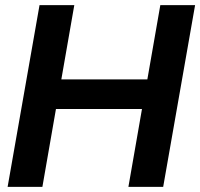

<svg xmlns="http://www.w3.org/2000/svg" viewBox="-20 -732 784 752"><path d="M619.1 0H482.9L536.1 -305.2H199.2L146 0H9.8L134.8 -711.9H271L220.2 -420.9H557.1L607.9 -711.9H744.1Z"/></svg>

Font: Creato Display
Style: Bold Italic
Weight: 700
Italic angle: -10°
Version: Version 1.000